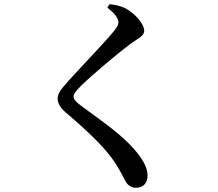

<svg xmlns="http://www.w3.org/2000/svg" viewBox="-20 -829 1040 916"><path d="M492 -793C526 -766 545 -743 545 -723C545 -710 539 -700 523 -680C481 -627 336 -479 284 -417C265 -395 255 -377 255 -358C255 -337 268 -314 293 -293C412 -192 487 -117 530 -51C557 -9 567 15 579 36C588 53 606 67 628 67C668 67 684 39 684 9C684 -23 668 -58 636 -98C566 -186 465 -251 366 -325C345 -341 331 -354 331 -368C331 -380 339 -392 367 -420C409 -462 533 -568 603 -620C643 -649 668 -657 668 -683C668 -714 625 -765 577 -790C555 -801 530 -806 503 -809Z"/></svg>

Font: Noto Serif CJK JP SemiBold
Style: Regular
Weight: 600
Designer: Ryoko NISHIZUKA 西塚涼子 (kana & ideographs); Frank Grießhammer (Latin, Greek & Cyrillic); Wenlong ZHANG 张文龙 (bopomofo); San
Foundry: Adobe
Version: Version 2.001;hotconv 1.1.0;makeotfexe 2.6.0